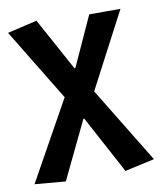

<svg xmlns="http://www.w3.org/2000/svg" viewBox="-87 -643 771 926"><g transform="rotate(-10 298.5 -180.0)"><path d="M117 7 9 201 160 214 296 -69H300L452 214L597 182L370 -190L564 -560H487H411L300 -316H296L155 -574L10 -540L225 -187Z"/></g></svg>

Font: GenSekiGothic2 TW B
Style: Regular
Weight: 700
Version: Version 2.100;PS 2.1;hotconv 16.6.51;makeotf.lib2.5.65220 DE